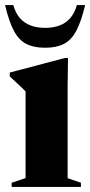

<svg xmlns="http://www.w3.org/2000/svg" viewBox="-20 -738 357 758"><path d="M248.5 -509 247 -404.5V-34.5L299.5 -16.5V0H26V-16.5L81 -35V-377Q74.5 -384 65.8 -392.2Q57 -400.5 45.2 -411.5Q33.5 -422.5 18.5 -436.5V-451.5L236 -509ZM158 -628Q190.5 -628 215.5 -637.5Q240.5 -647 257.8 -667Q275 -687 283.5 -718H316Q301 -654 281.5 -617Q262 -580 232.5 -564.8Q203 -549.5 158 -549.5Q113 -549.5 83.5 -564.8Q54 -580 34.5 -617Q15 -654 0 -718H32.5Q41 -687 58.2 -667Q75.5 -647 100.8 -637.5Q126 -628 158 -628Z"/></svg>

Font: Newsreader 60pt
Style: Bold
Weight: 700
Designer: Hugues Gentile
Foundry: Production Type
Version: Version 1.003